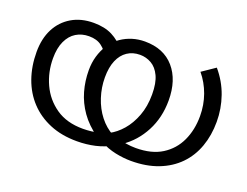

<svg xmlns="http://www.w3.org/2000/svg" viewBox="-93 -751 1222 948"><g transform="rotate(20 517.5 -277.0)"><path d="M661 12Q621 12 578 3Q535 -6 493 -29Q487 -32 477.5 -36Q468 -40 463 -43Q408 -82 375 -129Q342 -176 327 -229Q312 -282 312 -338Q312 -378 322 -412Q332 -446 349 -473L356 -484Q376 -511 402.5 -529Q429 -547 460 -556.5Q491 -566 525 -566Q624 -566 679 -502.5Q734 -439 734 -332Q734 -242 696 -169.5Q658 -97 593 -53Q585 -47 577.5 -42.5Q570 -38 560 -33Q518 -9 472 1.5Q426 12 376 12Q296 12 233.5 -14Q171 -40 127.5 -86.5Q84 -133 61.5 -196.5Q39 -260 39 -335Q39 -405 65.5 -456.5Q92 -508 141 -537Q190 -566 256 -566Q314 -566 354 -545.5Q394 -525 421 -490L362 -431Q349 -457 323.5 -476.5Q298 -496 257 -496Q219 -496 189.5 -478Q160 -460 143 -423.5Q126 -387 126 -333Q126 -261 155 -198Q184 -135 241 -95.5Q298 -56 383 -56Q404 -56 426 -58.5Q448 -61 469 -66Q480 -70 492 -74Q504 -78 514 -82Q549 -100 579 -134.5Q609 -169 628 -219Q647 -269 647 -332Q647 -392 630 -428Q613 -464 585 -480Q557 -496 525 -496Q487 -496 458.5 -477Q430 -458 414.5 -421.5Q399 -385 399 -332Q399 -279 415.5 -228.5Q432 -178 462.5 -139Q493 -100 534 -78Q544 -74 552 -73.5Q560 -73 570 -69Q587 -64 611 -60Q635 -56 661 -56Q744 -56 798 -90Q852 -124 879 -182Q906 -240 906 -312Q906 -371 887 -424Q868 -477 833 -519L902 -566Q948 -512 970.5 -447.5Q993 -383 993 -314Q993 -243 971.5 -183Q950 -123 907.5 -79.5Q865 -36 803 -12Q741 12 661 12Z"/></g></svg>

Font: lmalayalam15
Style: Book
Weight: 400
Designer: Jelle Bosma - Monotype Design Team
Foundry: Monotype Imaging Inc.
Version: Version 2.003